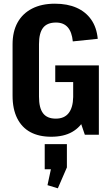

<svg xmlns="http://www.w3.org/2000/svg" viewBox="-20 -730 607 1039"><path d="M257 10Q191 10 144.5 -15Q98 -40 73 -90Q48 -140 48 -212V-490Q48 -559 75 -608Q102 -657 153.5 -683.5Q205 -710 277 -710Q345 -710 394.5 -688Q444 -666 473.5 -624Q503 -582 509 -520L374 -506Q369 -557 346.5 -582.5Q324 -608 283 -608Q235 -608 213 -579.5Q191 -551 191 -491V-207Q191 -146 213 -117Q235 -88 282 -88Q328 -88 351.5 -118Q375 -148 376 -205L463 -207Q463 -138 439.5 -90Q416 -42 370.5 -16Q325 10 257 10ZM376 -186V-345L422 -286H279V-376H515V-1H439ZM342 50V176L293 289L237 272L273 104L335 186H222V50Z"/></svg>

Font: Pathway Extreme Condensed
Style: Bold
Weight: 700
Width: 3
Version: Version 1.001;gftools[0.9.26]